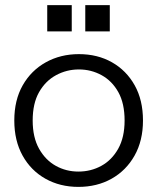

<svg xmlns="http://www.w3.org/2000/svg" viewBox="-20 -720 616 752"><path d="M287 12Q215 12 158 -20Q101 -52 68.5 -110.5Q36 -169 36 -248Q36 -328 69 -386Q102 -444 159.5 -476Q217 -508 289 -508Q362 -508 418.5 -476Q475 -444 507.5 -386Q540 -328 540 -248Q540 -169 507 -110.5Q474 -52 417 -20Q360 12 287 12ZM287 -48Q336 -48 377 -70.5Q418 -93 443 -137.5Q468 -182 468 -248Q468 -315 443.5 -359Q419 -403 378 -425.5Q337 -448 289 -448Q241 -448 199.5 -425.5Q158 -403 133 -359Q108 -315 108 -248Q108 -182 133 -137.5Q158 -93 198.5 -70.5Q239 -48 287 -48ZM314 -597V-700H410V-597ZM165 -597V-700H261V-597Z"/></svg>

Font: Host Grotesk Light
Style: Regular
Weight: 300
Designer: Doukan Karapınar
Foundry: Element Type
Version: Version 1.003